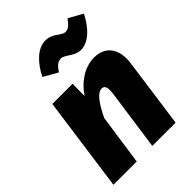

<svg xmlns="http://www.w3.org/2000/svg" viewBox="-228 -909 1020 1020"><g transform="rotate(-45 282.0 -399.0)"><path d="M399 -628C458 -628 511 -684 546 -754L467 -798C447 -770 431 -754 408 -754C378 -754 357 -798 300 -798C239 -798 186 -740 152 -672L231 -627C251 -656 266 -672 291 -672C321 -672 350 -628 399 -628ZM419 -551C350 -551 283 -508 239 -442L240 -533H88L14 0H189L230 -285C266 -360 299 -406 331 -406C349 -406 361 -394 355 -346L306 0H481L535 -389C550 -491 503 -551 419 -551Z"/></g></svg>

Font: Fira Sans ExtraBold
Style: Italic
Weight: 800
Italic angle: -8°
Designer: bBox Type GmbH & Carrois Corporate GbR & Edenspiekermann AG
Foundry: bBox Type GmbH & Carrois Corporate GbR & Edenspiekermann AG
Version: Version 4.301;PS 004.301;hotconv 1.0.88;makeotf.lib2.5.64775